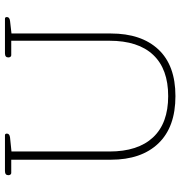

<svg xmlns="http://www.w3.org/2000/svg" viewBox="4 -740 745 794"><g transform="rotate(-90 377.0 -342.5)"><path d="M114 -257V-669H59Q55 -669 52.5 -672.5Q50 -676 50 -681Q50 -695 67 -695H215Q222 -695 222 -687Q222 -676 206 -674L148 -668V-263Q148 -145 206.5 -82.5Q265 -20 377 -20Q489 -20 547.5 -82Q606 -144 606 -263V-669H546Q542 -669 539.5 -672.5Q537 -676 537 -681Q537 -695 554 -695H697Q704 -695 704 -687Q704 -676 688 -674L636 -668V-257Q636 -131 570 -60.5Q504 10 377 10Q249 10 181.5 -60.5Q114 -131 114 -257Z"/></g></svg>

Font: Maitree ExtraLight
Style: Regular
Weight: 250
Designer: CadsonDemak Team
Foundry: CadsonDemak
Version: Version 1.002